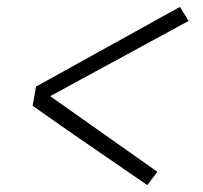

<svg xmlns="http://www.w3.org/2000/svg" viewBox="-20 -605 590 559"><path d="M409 -66 195 -213 75 -297 85 -353 504 -585 529 -544 126 -325 438 -105Z"/></svg>

Font: Lode Dark Term
Style: Italic
Weight: 400
Italic angle: -11°
Monospace: yes
Designer: Belleve Invis
Foundry: Belleve Invis
Version: Version 29.2.0